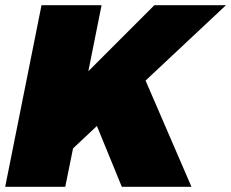

<svg xmlns="http://www.w3.org/2000/svg" viewBox="-25 -720 891 740"><path d="M713 0H444.5L348.5 -234.5L256.5 -148L226.5 0H-5L135 -700H366.5L315.5 -445.5L570 -700H846L536 -409.5Z"/></svg>

Font: Argentum Sans Black
Style: Italic
Weight: 900
Italic angle: -11°
Designer: Julieta Ulanovsky (font), Cristiano Sobral (main changes and remaster)
Foundry: Julieta Ulanovsky (font), Cristiano Sobral (main changes and remaster)
Version: Version 2.007;June 15, 2022;FontCreator 14.0.0.2814 64-bit; 